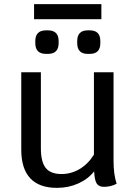

<svg xmlns="http://www.w3.org/2000/svg" viewBox="-20 -900 656 930"><path d="M545 -10Q517 5 483 5Q459 5 448.5 -11Q438 -27 436 -70Q407 -33 359.5 -11.5Q312 10 256 10Q170 10 126.5 -36.5Q83 -83 83 -175V-550H178V-182Q178 -116 201.5 -86.5Q225 -57 278 -57Q325 -57 366 -81.5Q407 -106 435 -151V-550H530V-120Q530 -55 545 -10ZM151 -691V-701Q151 -753 203 -753H212Q264 -753 264 -701V-691Q264 -639 212 -639H203Q151 -639 151 -691ZM354 -691V-701Q354 -753 405 -753H415Q466 -753 466 -701V-691Q466 -639 415 -639H405Q354 -639 354 -691ZM145 -880H471V-807H145Z"/></svg>

Font: Krub Medium
Style: Regular
Weight: 500
Designer: Ekaluck Peanpanawate
Foundry: Cadson Demak Co.,Ltd.
Version: Version 1.000; ttfautohint (v1.6)